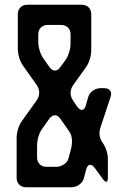

<svg xmlns="http://www.w3.org/2000/svg" viewBox="-20 -755 529 808"><path d="M90 33H280Q298 33 313 22.5Q328 12 333 -5L343 -43Q348 -60 358 -61.5Q368 -63 379 -48L411 -4Q434 27 434 -11V-86Q434 -103 428 -121.5Q422 -140 412 -154Q391 -184 403 -219L445 -346Q451 -363 443.5 -373.5Q436 -384 418 -384H404Q386 -384 371 -373.5Q356 -363 351 -346L341 -311Q336 -294 326 -292.5Q316 -291 305 -306L288 -331Q277 -347 277 -364Q277 -381 288 -397L341 -471Q352 -486 358 -506Q364 -526 364 -544V-695Q364 -713 353 -724Q342 -735 324 -735H95Q77 -735 66 -724Q55 -713 55 -695V-550Q55 -532 61 -512Q67 -492 78 -477L134 -398Q145 -382 145 -365Q145 -348 134 -332L73 -247Q62 -232 56 -212Q50 -192 50 -174V-7Q50 11 61 22Q72 33 90 33ZM188 -473 164 -507Q153 -522 147 -542Q141 -562 141 -580V-610Q141 -628 152 -639Q163 -650 181 -650H237Q255 -650 266 -639Q277 -628 277 -610V-573Q277 -555 271 -535Q265 -515 254 -500L234 -473Q224 -458 211 -458Q199 -458 188 -473ZM136 -93V-143Q136 -161 142 -181Q148 -201 159 -215L188 -256Q199 -270 211 -270Q224 -270 234 -255L270 -204Q281 -189 282.5 -169.5Q284 -150 280 -133L269 -91Q265 -74 249.5 -63.5Q234 -53 216 -53H176Q158 -53 147 -64Q136 -75 136 -93Z"/></svg>

Font: WDXL Lubrifont SC
Style: Regular
Weight: 400
Designer: [WDXL Lubrifont] Copyright 2020-2022 (c) NightFurySL2001, Skr-ZERO; [ZCOOL QingKe HuangYou] Copyright 2018-2022 (c) The 
Version: Version 2.001;hotconv 1.1.1;makeotfexe 2.6.0